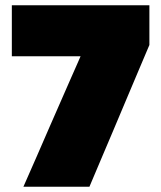

<svg xmlns="http://www.w3.org/2000/svg" viewBox="-20 -710 613 730"><path d="M69 0Q94.5 -58 120 -116Q145.5 -174 170 -231L248 -409Q262.5 -441.5 276.8 -474.2Q291 -507 305 -539L350 -496H233Q181.5 -496 129.5 -496Q77.5 -496 25 -496V-690H548V-539Q525.5 -486 504 -435.2Q482.5 -384.5 460 -331L409 -210Q386.5 -157 364.5 -105.2Q342.5 -53.5 320 0Z"/></svg>

Font: Commissioner Thin Black
Style: Regular
Weight: 900
Version: Version 1.000